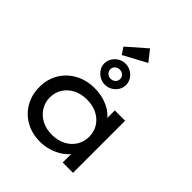

<svg xmlns="http://www.w3.org/2000/svg" viewBox="-269 -1187 1368 1368"><g transform="rotate(45 415.0 -502.5)"><path d="M362 10Q281 10 218 -25.5Q155 -61 119.5 -123Q84 -185 84 -263Q84 -343 121 -404.5Q158 -466 222.5 -501Q287 -536 370 -536Q420 -536 463 -523Q506 -510 538 -488.5Q570 -467 589 -440.5Q608 -414 609 -387L582 -389V-525H686V0H582V-136L604 -135Q602 -110 581.5 -84.5Q561 -59 527.5 -37.5Q494 -16 451.5 -3Q409 10 362 10ZM387 -85Q446 -85 491 -108.5Q536 -132 561 -172.5Q586 -213 586 -263Q586 -314 561 -354Q536 -394 491 -417Q446 -440 387 -440Q329 -440 284.5 -417Q240 -394 214.5 -354Q189 -314 189 -263Q189 -213 214.5 -172.5Q240 -132 284.5 -108.5Q329 -85 387 -85ZM401 -604Q373 -604 348 -618.5Q323 -633 307.5 -657Q292 -681 292 -709Q292 -738 307 -762Q322 -786 347 -800.5Q372 -815 401 -815Q431 -815 456 -800.5Q481 -786 496 -762Q511 -738 511 -709Q511 -681 496 -657Q481 -633 456 -618.5Q431 -604 401 -604ZM401 -663Q422 -663 436.5 -676.5Q451 -690 451 -709Q451 -730 436.5 -743Q422 -756 401 -756Q380 -756 366 -742.5Q352 -729 352 -709Q352 -690 366.5 -676.5Q381 -663 401 -663ZM338 -839 304 -890 447 -1015 512 -933Z"/></g></svg>

Font: Lexend Giga
Style: Regular
Weight: 400
Designer: Bonnie Shaver-Troup, Thomas Jockin
Foundry: Lexend
Version: Version 1.007